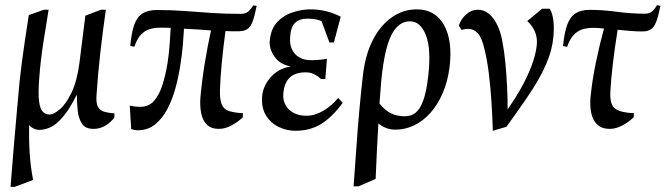

<svg xmlns="http://www.w3.org/2000/svg" viewBox="-20 -498 2593 748"><path d="M21.1 230Q26.5 161 32.6 86.5Q38.8 11.9 45.2 -58.2Q51.6 -128.3 56.6 -183.5Q60.9 -221.8 65.7 -259.6Q70.5 -297.4 77.2 -341.2Q83.9 -385 92.1 -439L150.5 -460H169.4Q159 -398 148.5 -329.9Q138 -261.9 132.9 -194.1Q128.3 -134.5 132.2 -103.7Q136.1 -72.9 147 -62.4Q157.8 -51.9 173.5 -51.9Q189 -51.9 212.9 -72Q236.7 -92.1 258.5 -136.8Q280.2 -181.5 289.6 -254L312.5 -437L373.5 -460H392.4Q380.4 -378 370.5 -289.7Q360.7 -201.5 355.9 -125.5Q353.9 -96.2 361.6 -81.9Q369.4 -67.6 385.8 -62.8Q402.3 -58 426 -56L425.4 -40Q412.4 -22 391.4 -9Q370.3 4.1 344 4.1Q312.6 4.1 299.2 -16.4Q285.8 -36.9 282.7 -68.1Q279.5 -99.4 279.3 -129.5Q251.8 -74.4 226.9 -44.6Q202 -14.9 179.2 -3.5Q156.4 7.9 134 7.9Q121.5 7.9 111.4 2.9Q101.3 -2.1 93.3 -10.6Q92.4 49.7 95.8 101.1Q99.3 152.4 109 203.1L37 230Z M491.1 4.6 485.5 -86.4Q494.6 -84.3 505.3 -83.1Q516.1 -81.9 527.1 -81.9Q560.9 -81.9 581.4 -106.5Q601.9 -131 613.7 -169.8Q625.6 -208.5 632.6 -252.1Q637.8 -284.3 640.8 -323.8Q643.8 -363.2 645.1 -389.3Q634.1 -390.1 623.6 -390.1Q613.1 -390.1 602.9 -390.1Q583.7 -390.1 564.7 -385Q545.7 -379.8 530.1 -364Q514.4 -348.2 503.4 -316L487.4 -319.1Q492.4 -373.3 503.7 -403.5Q515 -433.6 536.4 -446.3Q557.7 -459 590.9 -459Q650.2 -459 701.2 -455Q752.2 -451 804.7 -447.5Q857.2 -444 919 -444Q935.6 -444 946.5 -452.6Q957.5 -461.1 966 -477L979.9 -475Q972.3 -436 964.2 -414.3Q956 -392.7 943.1 -384.4Q930.2 -376.1 908.5 -376.1Q896 -376.1 883.7 -376.1Q871.4 -376.1 858.4 -377.1Q849.9 -313.8 844.3 -256.2Q838.7 -198.7 837 -151.1Q835.6 -111.3 843.6 -91.7Q851.5 -72.1 872 -65.5Q892.5 -58.9 926.5 -56.9L925.9 -41Q905.9 -22 881.2 -8.9Q856.5 4.1 832.5 4.1Q802.9 4.1 786.1 -12.3Q769.3 -28.7 763.9 -56.4Q758.4 -84.2 760.6 -116.5Q766.4 -181.6 777.3 -249Q788.3 -316.4 802 -379.5Q774.9 -381.5 748.6 -383.3Q722.2 -385.1 696.8 -386.1Q695.2 -357 692.1 -320.5Q689 -284 682 -240.6Q675.8 -200 663.9 -156Q652 -112.1 632.7 -74.6Q613.4 -37.1 584.8 -13.8Q556.3 9.5 517.5 9.5Q510.6 9.5 503.7 8.2Q496.8 6.9 491.1 4.6Z M1131.9 11.5Q1096.6 11.5 1065.4 -3.6Q1034.3 -18.7 1016.1 -48.4Q997.9 -78.1 1001.1 -122.1Q1004.9 -164.9 1036.1 -198.8Q1067.3 -232.7 1113.6 -239.2Q1071.9 -246.1 1050.4 -276.1Q1029 -306 1030.7 -336.2Q1034.3 -384.4 1059.4 -411.4Q1084.4 -438.4 1119.9 -449.9Q1155.4 -461.5 1188.9 -461.5Q1222.6 -461.5 1251.8 -454Q1281.1 -446.5 1307.4 -432.9L1280.8 -332.5H1263.4L1232.8 -415.4Q1226.2 -419 1212 -422.2Q1197.8 -425.4 1178.7 -425.4Q1145.5 -425.4 1129 -408.4Q1112.5 -391.4 1110.3 -354.2Q1108 -326.7 1117.1 -306.4Q1126.3 -286.1 1145.7 -274.8Q1165 -263.4 1192 -263.4Q1206.2 -263.4 1221.3 -264.7Q1236.3 -266 1253.7 -269L1247.3 -190H1231Q1219.1 -201 1204.6 -208.6Q1190.2 -216.3 1169.5 -216.1Q1129.9 -215.9 1108.4 -195.4Q1086.8 -175 1083.6 -131.6Q1082.1 -108 1092.2 -89Q1102.4 -70 1123.6 -58.5Q1144.8 -47 1173.7 -47Q1206.9 -47 1240.3 -67Q1273.6 -86.9 1297.5 -116.5L1315 -97.1Q1273.8 -41.3 1230.8 -14.9Q1187.7 11.5 1131.9 11.5Z M1357.5 228Q1363.1 154 1368 82.5Q1372.9 11 1379.2 -60.8Q1385.6 -132.7 1394.1 -206.5Q1403.4 -286.2 1433.2 -343.4Q1463.1 -400.6 1507.2 -431.1Q1551.2 -461.5 1603.5 -461.5Q1675.5 -461.5 1709.7 -400.7Q1743.9 -339.8 1731.4 -236Q1723.9 -179.1 1704.2 -134.1Q1684.5 -89 1656.2 -57.6Q1628 -26.2 1593.2 -9.6Q1558.4 7.1 1520.9 7.1Q1501 7.1 1484.3 0.6Q1467.6 -5.8 1454.1 -17.3Q1451.3 28.2 1448.6 83.4Q1446 138.5 1443.4 199L1376.6 228ZM1557.5 -45Q1581.5 -45 1599.2 -58.9Q1616.9 -72.8 1629.3 -107.6Q1641.8 -142.4 1648.5 -203.4Q1660.2 -306.6 1639.3 -360.8Q1618.4 -415 1576.9 -415Q1531.7 -415 1504.5 -360.9Q1477.4 -306.8 1465.4 -184Q1462.2 -150.1 1458.4 -94.8Q1479.1 -68.4 1502.6 -56.7Q1526.1 -45 1557.5 -45Z M1899.9 11.5Q1898.5 -42.5 1894.7 -100.9Q1890.9 -159.3 1884.3 -212.7Q1877.6 -266.1 1867.6 -305.6Q1857.3 -351.4 1841.5 -368.5Q1825.7 -385.6 1803.4 -385.6Q1796.4 -385.6 1789.8 -384.3Q1783.2 -383 1778.4 -381L1767.5 -398.4Q1775.6 -423.4 1795.9 -441.7Q1816.2 -460 1841.5 -460Q1876.3 -460 1901.4 -426.7Q1926.4 -393.4 1936.4 -340.5Q1944.4 -300.1 1948.9 -253.2Q1953.3 -206.3 1955.5 -159.7Q1957.8 -113.2 1957.6 -71.7L1968.4 -88Q1993.1 -123.7 2014.6 -163.2Q2036.1 -202.7 2051.3 -242.9Q2066.5 -283 2070.9 -319.5Q2074.6 -350.1 2064 -374.5Q2053.5 -398.9 2034 -415.9L2092 -464H2122Q2132.4 -445.5 2135.8 -418.4Q2139.1 -391.4 2136 -354.5Q2130.9 -301.6 2108.8 -250.9Q2086.8 -200.3 2056.5 -153.2Q2026.3 -106.2 1995.4 -63.4L1953 -4Z M2355.4 4.1Q2324.9 4.1 2307.2 -12.4Q2289.5 -28.9 2283.6 -56.6Q2277.7 -84.2 2280.4 -117.4Q2286.9 -184.1 2301.2 -253.3Q2315.4 -322.5 2333.1 -386.9Q2319.9 -388.5 2308.4 -389Q2297 -389.5 2289 -389.5Q2270.6 -389.5 2251.6 -384.4Q2232.6 -379.3 2216.5 -363.5Q2200.5 -347.7 2189.5 -315.5L2173.5 -318.5Q2178.5 -371.9 2190.2 -402.8Q2201.9 -433.6 2223.3 -446.6Q2244.6 -459.6 2277 -459.6Q2328.7 -459.6 2383.5 -452.1Q2438.2 -444.6 2492.4 -444.6Q2509 -444.6 2519.8 -453.1Q2530.5 -461.7 2539 -477.6L2552.9 -475.6Q2545.3 -436.6 2537.1 -414.6Q2528.8 -392.7 2516.2 -384.1Q2503.7 -375.5 2481.9 -375.5Q2462.2 -375.5 2436.7 -377.4Q2411.2 -379.3 2386.3 -382Q2375.5 -315.6 2367.8 -251.4Q2360.1 -187.3 2357.9 -141.5Q2354.9 -89.8 2376.9 -74.4Q2398.9 -58.9 2449.9 -56.9L2448.5 -41Q2428.8 -22 2403.9 -8.9Q2379 4.1 2355.4 4.1Z"/></svg>

Font: Ancizar Serif Light
Style: Italic
Weight: 300
Italic angle: -4°
Designer: Cesar Puertas, Viviana Monsalve, Julian Moncada, Julian Prieto, Jose Castro, Felipe Aragon, Mariel Hernandez, Sara Alarc
Version: Version 8.100